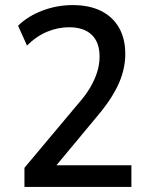

<svg xmlns="http://www.w3.org/2000/svg" viewBox="-20 -734 589 754"><path d="M76 0V-75L289 -329Q318 -362 335.5 -392.5Q353 -423 362 -452.5Q371 -482 371 -512Q371 -568 340 -597.5Q309 -627 251 -627Q208 -627 165.5 -609.5Q123 -592 86 -555L51 -633Q90 -671 147 -692.5Q204 -714 265 -714Q331 -714 377 -691Q423 -668 447.5 -625Q472 -582 472 -522Q472 -489 464 -457Q456 -425 441 -394.5Q426 -364 405 -333.5Q384 -303 358 -273L190 -71L188 -85H496V0Z"/></svg>

Font: Nunito Sans 10pt SemiCondensed SemiBold
Style: Regular
Weight: 600
Width: 4
Designer: Vernon Adams
Foundry: Vernon Adams
Version: Version 3.101;gftools[0.9.27]